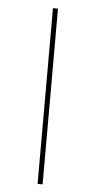

<svg xmlns="http://www.w3.org/2000/svg" viewBox="-52 -741 353 762"><g transform="rotate(5 125.0 -360.0)"><path d="M127.7 -700V-710H147.7V-700V-20V-10H127.7V-20Z"/></g></svg>

Font: Nordica Plus
Style: NordicaClassicUltraLightExt
Weight: 300
Version: Version 1.01